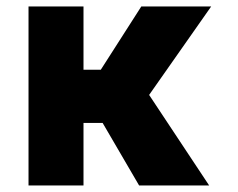

<svg xmlns="http://www.w3.org/2000/svg" viewBox="-20 -565 724 585"><path d="M66.9 -545.4H234.4V0H66.9ZM410.6 -545.4H623.5L374.5 -190.4H210.9L191.9 -352.5H287.1ZM617.2 0H403.8L279.3 -213.4L424.3 -291Z"/></svg>

Font: My Font
Style: Regular
Weight: 500
Designer: Rasmus Andersson
Foundry: rsms
Version: Version 0.001